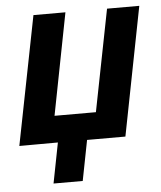

<svg xmlns="http://www.w3.org/2000/svg" viewBox="-49 -538 616 736"><g transform="rotate(-5 259.0 -170.0)"><path d="M153.8 -103H313L390.1 -494.6H514.2L432.6 -77.1L417.5 0H270L239.7 155.3H127.4L157.7 0Q131.8 0 83.5 0.2Q35.2 0.5 9.3 0.5L106.9 -494.6H230Z"/></g></svg>

Font: Fantasque Sans Mono
Style: Bold Italic
Weight: 700
Italic angle: -11°
Monospace: yes
Designer: Jany Belluz
Version: Version 1.7.1